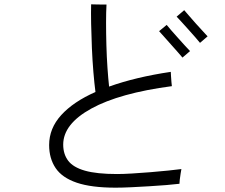

<svg xmlns="http://www.w3.org/2000/svg" viewBox="-20 -834 1040 887"><path d="M514 33Q402 33 334.5 10Q267 -13 237 -57.5Q207 -102 207 -164Q207 -241 263 -302.5Q319 -364 421 -409Q416 -447 411.5 -500.5Q407 -554 404.5 -612.5Q402 -671 401 -724.5Q400 -778 401 -814Q407 -814 422.5 -813.5Q438 -813 453 -813Q468 -813 472 -813Q470 -779 470 -729.5Q470 -680 471.5 -625.5Q473 -571 476.5 -520.5Q480 -470 484 -434Q607 -478 769 -502Q769 -497 770 -483Q771 -469 772 -455Q773 -441 774 -436Q532 -404 402 -332.5Q272 -261 272 -166Q272 -122 295 -91.5Q318 -61 372.5 -45.5Q427 -30 521 -30Q550 -30 590.5 -32.5Q631 -35 675 -38.5Q719 -42 757 -46Q795 -50 818 -53Q817 -47 814.5 -32.5Q812 -18 810.5 -4Q809 10 809 15Q785 18 748 21Q711 24 669 26.5Q627 29 586.5 31Q546 33 514 33ZM904 -636Q897 -645 882.5 -661.5Q868 -678 850.5 -697.5Q833 -717 818 -733.5Q803 -750 796 -757L831 -787Q839 -778 853.5 -761Q868 -744 885 -725Q902 -706 917 -690Q932 -674 939 -666ZM823 -568Q816 -577 801 -593.5Q786 -610 769 -629.5Q752 -649 737 -665.5Q722 -682 715 -690L750 -719Q757 -710 771.5 -693.5Q786 -677 803 -658Q820 -639 835 -622.5Q850 -606 858 -598Z"/></svg>

Font: Zen Kaku Gothic Antique
Style: Regular
Weight: 400
Designer: Yoshimichi Ohira
Foundry: Positype
Version: Version 1.001